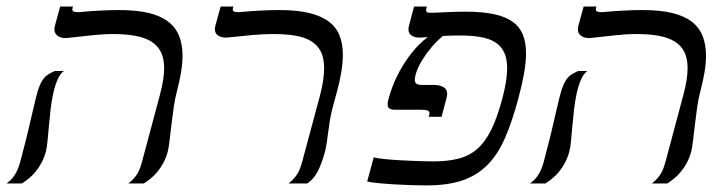

<svg xmlns="http://www.w3.org/2000/svg" viewBox="-63 -560 2194 586"><path d="M76.7 -96.2Q71.3 -77.1 63 -62Q54.7 -46.9 44.9 -35.2Q35.2 -23.4 24.4 -14.9Q13.7 -6.3 3.9 0H-43Q-37.6 -3.9 -31.7 -9.3Q-25.9 -14.6 -20.5 -22.2Q-15.1 -29.8 -10.3 -40.3Q-5.4 -50.8 -1.5 -64.9L14.6 -127Q16.1 -132.3 18.8 -143.8Q21.5 -155.3 24.9 -169.2Q28.3 -183.1 31.7 -198.5Q35.2 -213.9 38.6 -227.8Q42 -241.7 44.4 -252.4Q46.9 -263.2 48.3 -268.1Q53.2 -287.1 58.3 -299.3Q63.5 -311.5 69.6 -319.6Q75.7 -327.6 84 -332.8Q92.3 -337.9 104 -343.3H131.8Q120.1 -334.5 112.3 -316.2Q104.5 -297.9 99.4 -274.7Q94.2 -251.5 91.3 -225.1Q88.4 -198.7 86.2 -174.3Q84 -149.9 82 -129.2Q80.1 -108.4 76.7 -96.2ZM448.7 -96.2Q443.4 -77.1 435.1 -62Q426.8 -46.9 417 -35.2Q407.2 -23.4 396.5 -14.9Q385.7 -6.3 376 0H328.6Q339.8 -8.3 351.1 -22.2Q362.3 -36.1 370.1 -64.9L424.8 -269.5Q438 -317.9 438 -351.6Q438 -380.9 428.2 -400.9Q418.5 -420.9 398.9 -433.1Q379.4 -445.3 350.1 -450.7Q320.8 -456.1 281.2 -456.1Q252 -456.1 215.6 -452.1Q179.2 -448.2 144 -444.3Q141.6 -443.8 136.7 -443.8Q122.6 -443.8 112.8 -450.7Q103 -457.5 103 -471.2Q103 -475.6 104.5 -481L120.6 -540H159.7L158.2 -534.7Q157.7 -533.2 157.7 -531.2Q157.7 -527.3 161.4 -525.1Q165 -522.9 175.3 -522.9Q177.7 -522.9 181.4 -523.2Q185.1 -523.4 189 -523.9Q215.3 -526.4 244.9 -527.8Q274.4 -529.3 300.8 -529.3Q353.5 -529.3 390.4 -520.5Q427.2 -511.7 450.2 -494.1Q473.1 -476.6 483.6 -450.4Q494.1 -424.3 494.1 -390.1Q494.1 -366.2 489.5 -338.9Q484.9 -311.5 476.6 -279.8Q471.2 -260.3 467.3 -233.2Q463.4 -206.1 460.2 -179.2Q457 -152.3 454.3 -129.6Q451.7 -106.9 448.7 -96.2Z M953.1 -234.9Q947.3 -212.9 944.1 -193.6Q940.9 -174.3 938.7 -157Q936.5 -139.6 934.3 -124.5Q932.1 -109.4 928.7 -96.2Q918 -58.1 906 -35.4Q894 -12.7 874.5 0H817.4Q828.6 -8.3 839.8 -22.2Q851.1 -36.1 858.9 -64.9L912.6 -264.6Q926.3 -315.9 926.3 -351.6Q926.3 -381.8 916.5 -401.9Q906.7 -421.9 887.2 -434.1Q867.7 -446.3 838.4 -451.2Q809.1 -456.1 770 -456.1Q740.7 -456.1 705.1 -452.9Q669.4 -449.7 634.3 -445.8Q631.8 -445.3 630.1 -445.3Q628.4 -445.3 626.5 -445.3Q612.3 -445.3 602.5 -451.7Q592.8 -458 592.8 -471.2Q592.8 -475.6 594.2 -481L610.4 -540H649.4L647.9 -534.7Q647.5 -533.2 647.5 -531.2Q647.5 -527.3 651.1 -525.1Q654.8 -522.9 665 -522.9Q667.5 -522.9 671.1 -523.2Q674.8 -523.4 678.7 -523.9Q705.1 -526.4 734.1 -527.8Q763.2 -529.3 789.6 -529.3Q842.8 -529.3 879.9 -520.5Q917 -511.7 939.9 -494.6Q962.9 -477.5 973.1 -452.1Q983.4 -426.8 983.4 -393.1Q983.4 -368.7 978.8 -340.3Q974.1 -312 965.3 -279.8Z M1519 -259.3Q1500.5 -190.4 1479 -140.4Q1457.5 -90.3 1426 -57.9Q1394.5 -25.4 1349.4 -9.8Q1304.2 5.9 1238.3 5.9Q1219.2 5.9 1194.1 5.1Q1168.9 4.4 1143.8 2.9Q1118.7 1.5 1095.7 -0.7Q1072.8 -2.9 1057.6 -5.9L1077.6 -79.6Q1088.9 -76.7 1111.1 -74.5Q1133.3 -72.3 1159.4 -70.8Q1185.5 -69.3 1211.9 -68.4Q1238.3 -67.4 1257.8 -67.4Q1301.8 -67.4 1334.7 -75.4Q1367.7 -83.5 1392.6 -104.7Q1417.5 -126 1436 -163.3Q1454.6 -200.7 1470.2 -259.3Q1484.9 -314.9 1484.9 -351.6Q1484.9 -380.9 1475.6 -400.4Q1466.3 -419.9 1448.2 -431.2Q1430.2 -442.4 1403.3 -447Q1376.5 -451.7 1340.8 -451.7Q1311 -451.7 1288.6 -450.2Q1269.5 -434.1 1253.7 -415.3Q1237.8 -396.5 1226.6 -378.2Q1215.3 -359.9 1209.2 -343.5Q1203.1 -327.1 1203.1 -316.4Q1203.1 -308.1 1208.3 -304.4Q1213.4 -300.8 1225.6 -300.8H1261.2Q1278.8 -300.8 1290.3 -294.2Q1301.8 -287.6 1301.8 -273.4Q1301.8 -268.6 1300.3 -262.7L1284.7 -203.6H1245.6L1247.6 -211.9Q1248 -212.9 1248 -215.3Q1248 -220.2 1241.7 -222.7Q1235.4 -225.1 1217.3 -225.1H1139.6Q1132.3 -225.1 1126.2 -228.5Q1120.1 -231.9 1120.1 -242.7Q1120.1 -248 1122.6 -256.8Q1132.3 -293.9 1147.7 -325.2Q1163.1 -356.4 1180.2 -380.6Q1197.3 -404.8 1213.9 -421.6Q1230.5 -438.5 1243.2 -446.8Q1227.5 -445.3 1216.8 -445.3Q1202.6 -445.3 1193.1 -451.7Q1183.6 -458 1183.6 -471.2Q1183.6 -475.6 1185.1 -481L1200.7 -540H1239.7L1238.3 -534.7Q1237.3 -530.8 1237.3 -529.3Q1237.3 -525.4 1240 -523.2Q1242.7 -521 1249.5 -521Q1256.8 -521 1268.8 -521.5Q1280.8 -522 1295.4 -522.7Q1310.1 -523.4 1326.4 -523.9Q1342.8 -524.4 1358.9 -524.4Q1409.2 -524.4 1444.3 -516.8Q1479.5 -509.3 1501.2 -493.9Q1522.9 -478.5 1532.7 -454.6Q1542.5 -430.7 1542.5 -397.9Q1542.5 -370.1 1536.4 -335.7Q1530.3 -301.3 1519 -259.3Z M1674.3 -96.2Q1668.9 -77.1 1660.6 -62Q1652.3 -46.9 1642.6 -35.2Q1632.8 -23.4 1622.1 -14.9Q1611.3 -6.3 1601.6 0H1554.7Q1560.1 -3.9 1565.9 -9.3Q1571.8 -14.6 1577.1 -22.2Q1582.5 -29.8 1587.4 -40.3Q1592.3 -50.8 1596.2 -64.9L1612.3 -127Q1613.8 -132.3 1616.5 -143.8Q1619.1 -155.3 1622.6 -169.2Q1626 -183.1 1629.4 -198.5Q1632.8 -213.9 1636.2 -227.8Q1639.6 -241.7 1642.1 -252.4Q1644.5 -263.2 1646 -268.1Q1650.9 -287.1 1656 -299.3Q1661.1 -311.5 1667.2 -319.6Q1673.3 -327.6 1681.6 -332.8Q1689.9 -337.9 1701.7 -343.3H1729.5Q1717.8 -334.5 1710 -316.2Q1702.1 -297.9 1697 -274.7Q1691.9 -251.5 1689 -225.1Q1686 -198.7 1683.8 -174.3Q1681.6 -149.9 1679.7 -129.2Q1677.7 -108.4 1674.3 -96.2ZM2046.4 -96.2Q2041 -77.1 2032.7 -62Q2024.4 -46.9 2014.6 -35.2Q2004.9 -23.4 1994.1 -14.9Q1983.4 -6.3 1973.6 0H1926.3Q1937.5 -8.3 1948.7 -22.2Q1960 -36.1 1967.8 -64.9L2022.5 -269.5Q2035.6 -317.9 2035.6 -351.6Q2035.6 -380.9 2025.9 -400.9Q2016.1 -420.9 1996.6 -433.1Q1977.1 -445.3 1947.8 -450.7Q1918.5 -456.1 1878.9 -456.1Q1849.6 -456.1 1813.2 -452.1Q1776.9 -448.2 1741.7 -444.3Q1739.3 -443.8 1734.4 -443.8Q1720.2 -443.8 1710.4 -450.7Q1700.7 -457.5 1700.7 -471.2Q1700.7 -475.6 1702.1 -481L1718.3 -540H1757.3L1755.9 -534.7Q1755.4 -533.2 1755.4 -531.2Q1755.4 -527.3 1759 -525.1Q1762.7 -522.9 1772.9 -522.9Q1775.4 -522.9 1779.1 -523.2Q1782.7 -523.4 1786.6 -523.9Q1813 -526.4 1842.5 -527.8Q1872.1 -529.3 1898.4 -529.3Q1951.2 -529.3 1988 -520.5Q2024.9 -511.7 2047.9 -494.1Q2070.8 -476.6 2081.3 -450.4Q2091.8 -424.3 2091.8 -390.1Q2091.8 -366.2 2087.2 -338.9Q2082.5 -311.5 2074.2 -279.8Q2068.8 -260.3 2064.9 -233.2Q2061 -206.1 2057.9 -179.2Q2054.7 -152.3 2052 -129.6Q2049.3 -106.9 2046.4 -96.2Z"/></svg>

Font: Arian Grqi
Style: Italic
Weight: 400
Italic angle: -15°
Designer: Ruben Hakobyan (Tarumian)
Foundry: Ruben Hakobyan (Tarumian)
Version: Version 1.002